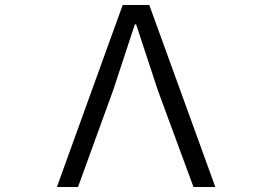

<svg xmlns="http://www.w3.org/2000/svg" viewBox="-20 -753 1096 773"><path d="M294 0H209L474 -733H581L847 0H759L616 -388L528 -655H523L435 -388Z"/></svg>

Font: PlemolJP
Style: Regular
Weight: 400
Monospace: yes
Version: v2.0.4; ttfautohint (v1.8.4.7-5d5b-dirty) -l 6 -r 45 -G 200 